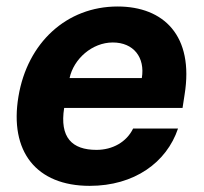

<svg xmlns="http://www.w3.org/2000/svg" viewBox="-20 -573 641 603"><path d="M261.7 10.7C401.6 10.7 503.2 -62.5 539.1 -169.4H398.1C377.5 -126.8 333.5 -102.3 283 -102.3C206 -102.3 166.9 -141.3 181.5 -234H553.3L559.7 -275.6C589.8 -460.9 494 -552.6 349.4 -552.6C188.9 -552.6 66.1 -438.6 38 -270.2C8.9 -97.3 93.8 10.7 261.7 10.7ZM198.5 -327.8C211.3 -387.8 269.2 -439.6 334.2 -439.6C399.5 -439.6 436.1 -392.8 425.4 -327.8Z"/></svg>

Font: Magic Ui Pro
Style: Bold Italic
Weight: 700
Italic angle: -9.39999°
Designer: Stefan Endress, Andreas Faust
Version: Version 1.000;FEAKit 1.0